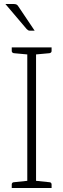

<svg xmlns="http://www.w3.org/2000/svg" viewBox="-20 -944 318 964"><path d="M117 0V-706H161V0ZM39 0V-18Q39 -23 42 -26Q45 -29 49 -29L125 -37L130 0ZM148 0 153 -37 229 -29Q233 -29 236 -26Q239 -23 239 -18V0ZM130 -706 125 -670 49 -677Q45 -678 42 -680.5Q39 -683 39 -688V-706ZM239 -706V-688Q239 -683 236 -680.5Q233 -678 229 -677L153 -670L148 -706ZM7 -924H47Q58 -924 63.5 -921Q69 -918 74 -909L154 -790H130Q125 -790 121.5 -792Q118 -794 114 -798Z"/></svg>

Font: Aleo ExtraLight
Style: Regular
Weight: 250
Designer: Alessio Laiso
Foundry: Alessio Laiso
Version: Version 2.001;gftools[0.9.29]